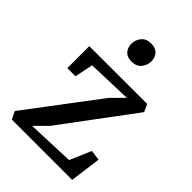

<svg xmlns="http://www.w3.org/2000/svg" viewBox="-226 -881 983 983"><g transform="rotate(45 265.0 -390.0)"><path d="M384 -495 140.5 -487 120 -387H61V-546L479.5 -546.5L498.5 -506L208 -116L142.5 -50.5L400 -60.5L449.5 -176L505.5 -169L483 0H46.5L26 -41.5L319 -430ZM268 -643Q237 -643 220.8 -661.2Q204.5 -679.5 204.5 -706.5Q204.5 -735.5 222.5 -757.8Q240.5 -780 276 -780H277Q308 -780 324.5 -761.8Q341 -743.5 341 -716.5Q341 -687.5 322.8 -665.2Q304.5 -643 269 -643Z"/></g></svg>

Font: Merriweather Text
Style: Regular
Weight: 400
Designer: Eben Sorkin
Foundry: Eben Sorkin
Version: Version 2.100; ttfautohint (v1.7.19-72a1) -l 8 -r 50 -G 200 